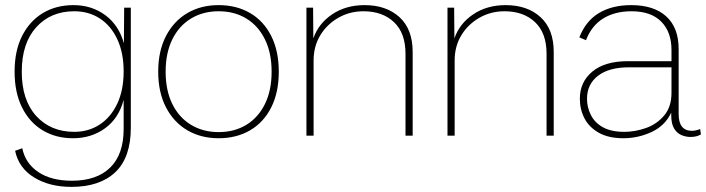

<svg xmlns="http://www.w3.org/2000/svg" viewBox="-20 -530 2758 750"><path d="M259 200Q173 200 113 163Q53 126 39 59L67 49Q79 108 129.5 142Q180 176 261 176Q358 176 410.5 124.5Q463 73 463 -26V-140Q444 -68 390.5 -29Q337 10 265 10Q198 10 146.5 -21Q95 -52 66 -110.5Q37 -169 37 -250Q37 -332 66.5 -390Q96 -448 147.5 -479Q199 -510 267 -510Q338 -510 391 -471Q444 -432 464 -361L465 -500H491V-31Q491 85 430.5 142.5Q370 200 259 200ZM270 -15Q326 -15 369.5 -43.5Q413 -72 438 -125Q463 -178 463 -251Q463 -323 438.5 -376Q414 -429 370.5 -457.5Q327 -486 270 -486Q178 -486 121.5 -423.5Q65 -361 65 -250Q65 -139 121.5 -77Q178 -15 270 -15Z M834 -510Q904 -510 957 -479Q1010 -448 1039.5 -389.5Q1069 -331 1069 -250Q1069 -169 1039.5 -110.5Q1010 -52 957 -21Q904 10 834 10Q765 10 712 -21Q659 -52 628.5 -110.5Q598 -169 598 -250Q598 -331 628.5 -389.5Q659 -448 712 -479Q765 -510 834 -510ZM834 -486Q773 -486 726 -457.5Q679 -429 653 -376Q627 -323 627 -250Q627 -177 653 -124Q679 -71 726 -42.5Q773 -14 834 -14Q896 -14 942.5 -42.5Q989 -71 1015 -124Q1041 -177 1041 -250Q1041 -323 1015 -376Q989 -429 942.5 -457.5Q896 -486 834 -486Z M1177 0V-500H1203L1204 -380Q1224 -438 1277.5 -474Q1331 -510 1404 -510Q1489 -510 1540.5 -463Q1592 -416 1592 -327V0H1564V-320Q1564 -401 1519 -443.5Q1474 -486 1400 -486Q1346 -486 1301.5 -460.5Q1257 -435 1231 -392Q1205 -349 1205 -294V0Z M1728 0V-500H1754L1755 -380Q1775 -438 1828.5 -474Q1882 -510 1955 -510Q2040 -510 2091.5 -463Q2143 -416 2143 -327V0H2115V-320Q2115 -401 2070 -443.5Q2025 -486 1951 -486Q1897 -486 1852.5 -460.5Q1808 -435 1782 -392Q1756 -349 1756 -294V0Z M2603 -335Q2603 -405 2563 -445.5Q2523 -486 2447 -486Q2382 -486 2336.5 -458Q2291 -430 2269 -373L2243 -384Q2268 -448 2319.5 -479Q2371 -510 2446 -510Q2534 -510 2582.5 -466Q2631 -422 2631 -338V-84Q2631 -19 2683 -19Q2690 -19 2699 -21Q2708 -23 2715 -26L2718 -5Q2702 5 2677 5Q2660 5 2642.5 -2Q2625 -9 2613.5 -27.5Q2602 -46 2602 -80V-90Q2578 -39 2525.5 -14.5Q2473 10 2415 10Q2357 10 2319 -11.5Q2281 -33 2263 -68Q2245 -103 2245 -144Q2245 -210 2294 -250.5Q2343 -291 2432 -291H2603ZM2419 -15Q2461 -15 2503.5 -30Q2546 -45 2574.5 -79Q2603 -113 2603 -167V-267H2436Q2359 -267 2316 -234Q2273 -201 2273 -144Q2273 -111 2288 -81Q2303 -51 2335 -33Q2367 -15 2419 -15Z"/></svg>

Font: Prodigy Sans ExtraLight
Style: Regular
Weight: 200
Designer: Wei Huang
Foundry: Wei Huang
Version: Version 1.003; ttfautohint (v1.8.3)